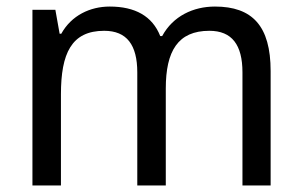

<svg xmlns="http://www.w3.org/2000/svg" viewBox="-20 -566 922 586"><path d="M636 -546C570 -546 508 -517 475 -456H469C445 -517 392 -546 315 -546C255 -546 198 -519 167 -463H162L149 -536H79V0H166V-278C166 -403 198 -472 298 -472C367 -472 399 -429 399 -345V0H486V-296C486 -410 523 -472 619 -472C688 -472 720 -429 720 -345V0H806V-349C806 -487 750 -546 636 -546Z"/></svg>

Font: Noto Sans Thai
Style: Regular
Weight: 400
Designer: Monotype Design Team
Foundry: Monotype Imaging Inc.
Version: Version 1.901